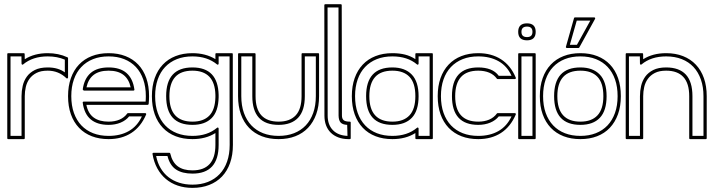

<svg xmlns="http://www.w3.org/2000/svg" viewBox="-20 -661 3444 927"><path d="M94.2 -404.3Q99.1 -404.3 99.1 -399.4L99.6 -375Q145.5 -404.3 210.4 -404.3Q236.3 -404.3 260 -399.4Q283.7 -394.5 305.7 -384.3Q308.6 -383.3 308.6 -379.9V-287.1Q308.6 -283.7 305.7 -282.5Q302.7 -281.2 300.3 -283.7Q262.7 -319.8 210.4 -319.8Q177.2 -319.8 156 -308.8Q134.8 -297.9 122.1 -280.3Q109.4 -262.7 104.5 -240.7Q99.6 -218.8 99.6 -196.8V5.9Q99.6 10.7 94.7 10.7H20Q15.1 10.7 15.1 5.9V-399.4Q15.1 -404.3 20 -404.3ZM30.8 -388.7V-4.9H84V-196.8Q84 -221.7 89.6 -246.3Q95.2 -271 109.4 -290.8Q123.5 -310.5 148.2 -323Q172.9 -335.4 210.4 -335.4Q260.7 -335.4 293 -311.5V-373Q274.4 -380.9 254.2 -384.8Q233.9 -388.7 210.4 -388.7Q138.2 -388.7 91.8 -350.1Q89.4 -347.7 86.7 -349.1Q84 -350.6 84 -354L83.5 -388.7Z M504.4 -404.3Q549.8 -404.3 585.9 -390.1Q622.1 -376 647.5 -349.1Q672.9 -322.3 686.3 -283.9Q699.7 -245.6 699.7 -196.8Q699.7 -187.5 699.2 -178.2Q698.7 -168.9 697.8 -159.2Q696.8 -154.8 692.9 -154.8H397Q405.3 -113.3 432.4 -93.5Q459.5 -73.7 504.4 -73.7Q534.2 -73.7 557.1 -83.5Q580.1 -93.3 594.2 -112.8Q594.7 -113.8 595.9 -114.3Q597.2 -114.7 598.1 -114.7H681.2Q684.1 -114.7 685.3 -112.5Q686.5 -110.4 685.5 -107.9Q660.2 -48.8 614 -19Q567.9 10.7 504.4 10.7Q459.5 10.7 423.3 -3.2Q387.2 -17.1 361.6 -43.9Q335.9 -70.8 322.3 -109.1Q308.6 -147.5 308.6 -196.8Q308.6 -245.6 322.3 -283.9Q335.9 -322.3 361.3 -349.1Q386.7 -376 422.9 -390.1Q459 -404.3 504.4 -404.3ZM610.8 -239.3Q602.5 -278.8 576.2 -299.3Q549.8 -319.8 504.4 -319.8Q458.5 -319.8 432.1 -299.3Q405.8 -278.8 397.5 -239.3ZM379.4 -229Q386.7 -281.7 417.7 -308.6Q448.7 -335.4 504.4 -335.4Q559.6 -335.4 590.6 -308.6Q621.6 -281.7 628.9 -229Q629.4 -226.6 627.9 -225.1Q626.5 -223.6 624 -223.6H384.3ZM504.4 -388.7Q462.4 -388.7 429.2 -375.5Q396 -362.3 372.6 -337.6Q349.1 -313 336.7 -277.3Q324.2 -241.7 324.2 -196.8Q324.2 -151.4 336.9 -115.7Q349.6 -80.1 373 -55.4Q396.5 -30.8 429.7 -17.8Q462.9 -4.9 504.4 -4.9Q561 -4.9 602.1 -28.3Q643.1 -51.8 665 -99.1H603.5Q587.9 -79.6 562 -68.8Q536.1 -58.1 504.4 -58.1Q449.7 -58.1 418.2 -84.5Q386.7 -110.8 379.4 -165Q378.9 -167.5 380.4 -168.9Q381.8 -170.4 384.3 -170.4H683.1Q683.6 -177.2 683.8 -183.6Q684.1 -189.9 684.1 -196.8Q684.1 -241.7 671.6 -277.3Q659.2 -313 636 -337.6Q612.8 -362.3 579.6 -375.5Q546.4 -388.7 504.4 -388.7Z M909.2 -404.3Q940.9 -404.3 969 -397Q997.1 -389.6 1020 -375.5V-399.4Q1020 -404.3 1024.9 -404.3H1099.1Q1104 -404.3 1104 -399.4V-196.8L1104.5 38.6Q1104.5 87.4 1090.8 126Q1077.1 164.6 1051.8 191.2Q1026.4 217.8 990.2 231.9Q954.1 246.1 909.2 246.1Q870.6 246.1 838.1 235.1Q805.7 224.1 780.8 203.1Q755.9 182.1 739.3 151.6Q722.7 121.1 716.3 82.5Q715.8 80.1 717.3 78.4Q718.8 76.7 721.2 76.7H797.4Q801.3 76.7 802.2 80.6Q812 122.6 838.4 142.1Q864.7 161.6 909.2 161.6Q963.9 161.6 991.9 131.1Q1020 100.6 1020 38.6V-18.6Q973.6 10.7 909.2 10.7Q864.3 10.7 828.1 -3.2Q792 -17.1 766.4 -43.9Q740.7 -70.8 727.1 -109.1Q713.4 -147.5 713.4 -196.8Q713.4 -245.6 727.1 -283.9Q740.7 -322.3 766.1 -349.1Q791.5 -376 827.6 -390.1Q863.8 -404.3 909.2 -404.3ZM1020 -202.6Q1018.6 -261.7 990.5 -290.8Q962.4 -319.8 909.2 -319.8Q853 -319.8 825.4 -288.8Q797.9 -257.8 797.9 -196.8Q797.9 -134.8 825.9 -104.2Q854 -73.7 909.2 -73.7Q961.9 -73.7 990.2 -102.3Q1018.6 -130.9 1020 -191.4ZM1035.6 -191.4Q1034.2 -123 1001.7 -90.6Q969.2 -58.1 909.2 -58.1Q782.2 -58.1 782.2 -196.8Q782.2 -335.4 909.2 -335.4Q1032.7 -335.4 1035.6 -202.6ZM909.2 -388.7Q867.2 -388.7 834 -375.5Q800.8 -362.3 777.3 -337.6Q753.9 -313 741.5 -277.3Q729 -241.7 729 -196.8Q729 -151.4 741.7 -115.7Q754.4 -80.1 777.8 -55.4Q801.3 -30.8 834.5 -17.8Q867.7 -4.9 909.2 -4.9Q981.4 -4.9 1027.8 -43.9Q1030.3 -46.4 1033 -44.9Q1035.6 -43.5 1035.6 -40V38.6Q1035.6 177.2 909.2 177.2Q859.4 177.2 829.6 157.2Q799.8 137.2 788.6 92.3H733.9Q740.2 125 755.4 150.6Q770.5 176.3 793.2 194.1Q815.9 211.9 845.2 221.2Q874.5 230.5 909.2 230.5Q950.7 230.5 983.9 217.3Q1017.1 204.1 1040.5 179.4Q1064 154.8 1076.4 119.1Q1088.9 83.5 1088.9 38.6L1088.4 -196.8V-388.7H1035.6V-354Q1035.6 -350.6 1033 -349.1Q1030.3 -347.7 1027.8 -350.1Q980.5 -388.7 909.2 -388.7Z M1520.5 -196.8Q1520.5 -147.5 1506.6 -109.1Q1492.7 -70.8 1467.3 -43.9Q1441.9 -17.1 1405.8 -3.2Q1369.6 10.7 1325.2 10.7Q1280.3 10.7 1244.1 -3.2Q1208 -17.1 1182.4 -43.9Q1156.7 -70.8 1143.1 -109.1Q1129.4 -147.5 1129.4 -196.8V-399.4Q1129.4 -404.3 1134.3 -404.3H1209Q1213.9 -404.3 1213.9 -399.4V-196.8Q1213.9 -134.8 1241.9 -104.2Q1270 -73.7 1325.2 -73.7Q1379.4 -73.7 1407.7 -104Q1436 -134.3 1436 -196.8V-399.4Q1436 -404.3 1440.9 -404.3H1515.6Q1520.5 -404.3 1520.5 -399.4ZM1504.9 -388.7H1451.7V-196.8Q1451.7 -126.5 1419.2 -92.3Q1386.7 -58.1 1325.2 -58.1Q1198.2 -58.1 1198.2 -196.8V-388.7H1145V-196.8Q1145 -151.4 1157.7 -115.7Q1170.4 -80.1 1193.8 -55.4Q1217.3 -30.8 1250.5 -17.8Q1283.7 -4.9 1325.2 -4.9Q1366.2 -4.9 1399.4 -17.8Q1432.6 -30.8 1456.1 -55.4Q1479.5 -80.1 1492.2 -115.7Q1504.9 -151.4 1504.9 -196.8Z M1625 -640.6Q1629.9 -640.6 1629.9 -635.7L1630.9 -103.5Q1630.9 -87.4 1639.4 -80.6Q1647.9 -73.7 1668.5 -73.7Q1673.3 -73.7 1673.3 -68.8V5.9Q1673.3 10.7 1668.5 10.7H1660.6Q1634.3 10.3 1613 2.2Q1591.8 -5.9 1576.9 -20.5Q1562 -35.2 1554.2 -55.9Q1546.4 -76.7 1546.4 -103L1545.9 -635.7Q1545.9 -640.6 1550.8 -640.6ZM1657.7 -4.9H1660.6H1662.6L1657.7 0ZM1561.5 -625Q1561.5 -493.7 1561.8 -364Q1562 -234.4 1562 -103Q1562 -58.6 1587.2 -32.7Q1612.3 -6.8 1657.7 -4.9Q1657.2 -19 1657 -31.2Q1656.7 -43.5 1656.2 -58.1Q1634.3 -59.1 1624.8 -69.3Q1615.2 -79.6 1614.7 -103L1614.3 -625Z M2064.9 -404.3Q2069.8 -404.3 2069.8 -399.4V5.9Q2069.8 10.7 2064.9 10.7H1990.2Q1985.4 10.7 1985.4 5.9V-18.6Q1939 10.7 1874.5 10.7Q1829.6 10.7 1793.5 -3.2Q1757.3 -17.1 1731.7 -43.9Q1706.1 -70.8 1692.4 -109.1Q1678.7 -147.5 1678.7 -196.8Q1678.7 -245.6 1692.4 -283.9Q1706.1 -322.3 1731.4 -349.1Q1756.8 -376 1793 -390.1Q1829.1 -404.3 1874.5 -404.3Q1908.2 -404.3 1935.3 -397.5Q1962.4 -390.6 1985.4 -375.5V-399.4Q1985.4 -404.3 1990.2 -404.3ZM1957 -290Q1928.7 -319.8 1874.5 -319.8Q1818.4 -319.8 1790.8 -288.8Q1763.2 -257.8 1763.2 -196.8Q1763.2 -134.8 1791.3 -104.2Q1819.3 -73.7 1874.5 -73.7Q1928.7 -73.7 1957 -104Q1985.4 -134.3 1985.4 -196.8Q1985.4 -260.3 1957 -290ZM1968.3 -300.8Q2001 -266.6 2001 -196.8Q2001 -126.5 1968.5 -92.3Q1936 -58.1 1874.5 -58.1Q1747.6 -58.1 1747.6 -196.8Q1747.6 -335.4 1874.5 -335.4Q1935.1 -335.4 1968.3 -300.8ZM2001 -388.7V-354Q2001 -350.6 1998.3 -349.1Q1995.6 -347.7 1993.2 -350.1Q1947.3 -388.7 1874.5 -388.7Q1832.5 -388.7 1799.3 -375.5Q1766.1 -362.3 1742.7 -337.6Q1719.2 -313 1706.8 -277.3Q1694.3 -241.7 1694.3 -196.8Q1694.3 -151.4 1707 -115.7Q1719.7 -80.1 1743.2 -55.4Q1766.6 -30.8 1799.8 -17.8Q1833 -4.9 1874.5 -4.9Q1946.8 -4.9 1993.2 -43.9Q1995.6 -46.4 1998.3 -44.9Q2001 -43.5 2001 -40V-4.9H2054.2V-388.7Z M2289.1 -404.3Q2353 -404.3 2399.4 -374.5Q2445.8 -344.7 2470.2 -286.1Q2471.2 -283.7 2470 -281.5Q2468.8 -279.3 2465.8 -279.3H2382.8Q2381.8 -279.3 2380.6 -279.8Q2379.4 -280.3 2378.9 -281.2Q2364.7 -300.8 2341.8 -310.3Q2318.8 -319.8 2289.1 -319.8Q2232.9 -319.8 2205.3 -288.8Q2177.7 -257.8 2177.7 -196.8Q2177.7 -134.8 2205.8 -104.2Q2233.9 -73.7 2289.1 -73.7Q2318.8 -73.7 2341.8 -83.5Q2364.7 -93.3 2378.9 -112.8Q2379.4 -113.8 2380.6 -114.3Q2381.8 -114.7 2382.8 -114.7H2465.8Q2468.8 -114.7 2470 -112.5Q2471.2 -110.4 2470.2 -107.9Q2444.8 -48.8 2398.7 -19Q2352.5 10.7 2289.1 10.7Q2244.1 10.7 2208 -3.2Q2171.9 -17.1 2146.2 -43.9Q2120.6 -70.8 2106.9 -109.1Q2093.3 -147.5 2093.3 -196.8Q2093.3 -245.6 2106.9 -283.9Q2120.6 -322.3 2146 -349.1Q2171.4 -376 2207.5 -390.1Q2243.7 -404.3 2289.1 -404.3ZM2289.1 -388.7Q2247.1 -388.7 2213.9 -375.5Q2180.7 -362.3 2157.2 -337.6Q2133.8 -313 2121.3 -277.3Q2108.9 -241.7 2108.9 -196.8Q2108.9 -151.4 2121.6 -115.7Q2134.3 -80.1 2157.7 -55.4Q2181.2 -30.8 2214.4 -17.8Q2247.6 -4.9 2289.1 -4.9Q2345.7 -4.9 2386.7 -28.3Q2427.7 -51.8 2449.7 -99.1H2388.2Q2372.6 -79.6 2346.7 -68.8Q2320.8 -58.1 2289.1 -58.1Q2162.1 -58.1 2162.1 -196.8Q2162.1 -335.4 2289.1 -335.4Q2322.3 -335.4 2347.4 -325.7Q2372.6 -315.9 2388.2 -294.9H2449.7Q2428.7 -341.8 2387.5 -365.2Q2346.2 -388.7 2289.1 -388.7Z M2561.5 -404.3Q2566.4 -404.3 2566.4 -399.4V5.9Q2566.4 10.7 2561.5 10.7H2486.8Q2481.9 10.7 2481.9 5.9V-399.4Q2481.9 -404.3 2486.8 -404.3ZM2524.4 -466.3Q2481.9 -466.3 2481.9 -507.3Q2481.9 -548.3 2524.4 -548.3Q2566.4 -548.3 2566.4 -507.3Q2566.4 -466.3 2524.4 -466.3ZM2524.4 -481.9Q2550.8 -481.9 2550.8 -507.3Q2550.8 -532.7 2524.4 -532.7Q2497.6 -532.7 2497.6 -507.3Q2497.6 -481.9 2524.4 -481.9ZM2497.6 -388.7V-4.9H2550.8V-388.7Z M2782.2 -404.3Q2827.6 -404.3 2863.8 -390.1Q2899.9 -376 2925.3 -349.1Q2950.7 -322.3 2964.1 -283.9Q2977.5 -245.6 2977.5 -196.8Q2977.5 -147.5 2963.6 -109.1Q2949.7 -70.8 2924.3 -43.9Q2898.9 -17.1 2862.8 -3.2Q2826.7 10.7 2782.2 10.7Q2737.3 10.7 2701.2 -3.2Q2665 -17.1 2639.4 -43.9Q2613.8 -70.8 2600.1 -109.1Q2586.4 -147.5 2586.4 -196.8Q2586.4 -245.6 2600.1 -283.9Q2613.8 -322.3 2639.2 -349.1Q2664.6 -376 2700.7 -390.1Q2736.8 -404.3 2782.2 -404.3ZM2864.7 -290Q2836.4 -319.8 2782.2 -319.8Q2726.1 -319.8 2698.5 -288.8Q2670.9 -257.8 2670.9 -196.8Q2670.9 -134.8 2699 -104.2Q2727.1 -73.7 2782.2 -73.7Q2836.4 -73.7 2864.7 -104Q2893.1 -134.3 2893.1 -196.8Q2893.1 -260.3 2864.7 -290ZM2876 -300.8Q2908.7 -266.6 2908.7 -196.8Q2908.7 -126.5 2876.2 -92.3Q2843.8 -58.1 2782.2 -58.1Q2655.3 -58.1 2655.3 -196.8Q2655.3 -335.4 2782.2 -335.4Q2842.8 -335.4 2876 -300.8ZM2782.2 -388.7Q2740.2 -388.7 2707 -375.5Q2673.8 -362.3 2650.4 -337.6Q2627 -313 2614.5 -277.3Q2602.1 -241.7 2602.1 -196.8Q2602.1 -151.4 2614.7 -115.7Q2627.4 -80.1 2650.9 -55.4Q2674.3 -30.8 2707.5 -17.8Q2740.7 -4.9 2782.2 -4.9Q2823.2 -4.9 2856.4 -17.8Q2889.6 -30.8 2913.1 -55.4Q2936.5 -80.1 2949.2 -115.7Q2961.9 -151.4 2961.9 -196.8Q2961.9 -241.7 2949.5 -277.3Q2937 -313 2913.8 -337.6Q2890.6 -362.3 2857.4 -375.5Q2824.2 -388.7 2782.2 -388.7ZM2848.6 -577.1Q2851.6 -577.1 2853 -574.7Q2854.5 -572.3 2853 -569.8L2776.9 -431.6Q2775.4 -429.2 2772.5 -429.2H2717.3Q2714.8 -429.2 2713.1 -431.2Q2711.4 -433.1 2712.4 -435.5L2751.5 -573.7Q2752.4 -577.1 2756.3 -577.1ZM2764.6 -561.5Q2756.3 -530.8 2748 -503.2Q2739.7 -475.6 2731.4 -444.8H2765.6Q2782.7 -476.1 2797.9 -503.2Q2813 -530.3 2830.1 -561.5Z M3080.1 -404.3Q3085 -404.3 3085 -399.4L3085.4 -375Q3131.3 -404.3 3196.3 -404.3Q3241.7 -404.3 3278.1 -389.9Q3314.5 -375.5 3339.8 -348.6Q3365.2 -321.8 3378.7 -283.4Q3392.1 -245.1 3392.1 -196.8V5.9Q3392.1 10.7 3387.2 10.7H3312.5Q3307.6 10.7 3307.6 5.9V-196.8Q3307.6 -258.8 3279.3 -289.3Q3251 -319.8 3196.3 -319.8Q3163.1 -319.8 3141.8 -308.8Q3120.6 -297.9 3107.9 -280.3Q3095.2 -262.7 3090.3 -240.7Q3085.4 -218.8 3085.4 -196.8V5.9Q3085.4 10.7 3080.6 10.7H3005.9Q3001 10.7 3001 5.9V-399.4Q3001 -404.3 3005.9 -404.3ZM3016.6 -388.7V-4.9H3069.8V-196.8Q3069.8 -221.7 3075.4 -246.3Q3081.1 -271 3095.2 -290.8Q3109.4 -310.5 3134 -323Q3158.7 -335.4 3196.3 -335.4Q3259.3 -335.4 3291.3 -301Q3323.2 -266.6 3323.2 -196.8V-4.9H3376.5V-196.8Q3376.5 -241.2 3364 -276.9Q3351.6 -312.5 3328.4 -337.4Q3305.2 -362.3 3271.7 -375.5Q3238.3 -388.7 3196.3 -388.7Q3124 -388.7 3077.6 -350.1Q3075.2 -347.7 3072.5 -349.1Q3069.8 -350.6 3069.8 -354L3069.3 -388.7Z"/></svg>

Font: Fibel Sued Kontur LRS
Style: Regular
Weight: 400
Designer: Peter Wiegel
Foundry: Peter Wiegel
Version: Version 000.000